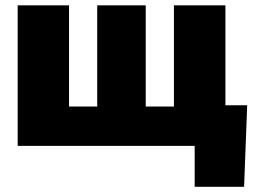

<svg xmlns="http://www.w3.org/2000/svg" viewBox="-20 -556 965 732"><path d="M47.4 -535.6H243.2V-149.9H350.6V-535.6H535.6V-149.9H643.1V-535.6H839.4V0H47.4ZM722.2 156.2V0H675.3V-154.8H922.4L910.6 156.2Z"/></svg>

Font: Inter 20pt Black
Style: Regular
Weight: 900
Version: Version 4.001;git-66647c0bb